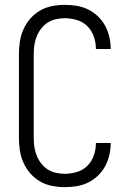

<svg xmlns="http://www.w3.org/2000/svg" viewBox="-20 -763 540 791"><path d="M247 8Q221 8 195 3Q169 -2 146 -15Q123 -28 105.5 -48Q88 -68 77 -92Q66 -116 62 -142.5Q58 -169 58 -195V-540Q58 -566 62 -592.5Q66 -619 77 -643Q88 -667 105.5 -687Q123 -707 146 -720Q169 -733 195 -738Q221 -743 247 -743Q272 -743 296 -739Q320 -735 342 -724.5Q364 -714 382.5 -696.5Q401 -679 412.5 -658Q424 -637 430 -612.5Q436 -588 436 -564Q436 -563 436 -562.5Q436 -562 436 -561H375Q375 -562 375 -562.5Q375 -563 375 -563Q375 -588 366.5 -612.5Q358 -637 340 -655Q322 -673 297 -680.5Q272 -688 247 -688Q229 -688 210.5 -684Q192 -680 176.5 -670Q161 -660 149.5 -645Q138 -630 131 -612.5Q124 -595 121.5 -577Q119 -559 119 -540V-195Q119 -176 121.5 -158Q124 -140 131 -122.5Q138 -105 149.5 -90Q161 -75 176.5 -65Q192 -55 210.5 -51Q229 -47 247 -47Q272 -47 297 -54.5Q322 -62 340 -80Q358 -98 366.5 -122.5Q375 -147 375 -172Q375 -172 375 -172.5Q375 -173 375 -174H436Q436 -173 436 -172.5Q436 -172 436 -171Q436 -147 430 -122.5Q424 -98 412.5 -77Q401 -56 382.5 -38.5Q364 -21 342 -10.5Q320 0 296 4Q272 8 247 8Z"/></svg>

Font: Iosevka SS04 Light
Style: Regular
Weight: 300
Monospace: yes
Designer: Belleve Invis
Foundry: Belleve Invis
Version: Version 19.0.0; ttfautohint (v1.8.4)